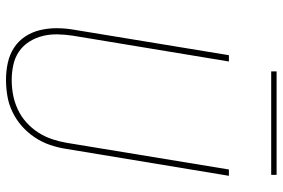

<svg xmlns="http://www.w3.org/2000/svg" viewBox="-171 -763 942 640"><g transform="rotate(90 300.0 -443.0)"><path d="M246 8Q217 8 189.5 2Q162 -4 139.5 -18.5Q117 -33 102 -55.5Q87 -78 80.5 -105Q74 -132 74 -160.5Q74 -189 79 -218L164 -735H185L99 -215Q95 -189 94.5 -163.5Q94 -138 100 -114Q106 -90 119 -69.5Q132 -49 151.5 -35.5Q171 -22 196 -16.5Q221 -11 247 -11Q271 -11 295.5 -15.5Q320 -20 344 -31Q368 -42 388 -60Q408 -78 422 -100Q436 -122 444 -146Q452 -170 456 -194L545 -735H566L476 -191Q472 -165 463 -138.5Q454 -112 438 -88Q422 -64 400.5 -45Q379 -26 353 -13.5Q327 -1 299.5 3.5Q272 8 246 8ZM563 -876H218V-894H563Z"/></g></svg>

Font: Iosevka Aile Thin
Style: Italic
Weight: 100
Italic angle: -9°
Designer: Belleve Invis
Foundry: Belleve Invis
Version: Version 31.1.0; ttfautohint (v1.8.4)